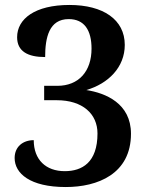

<svg xmlns="http://www.w3.org/2000/svg" viewBox="-20 -744 599 774"><path d="M245 10C374 10 508 -43 508 -205C508 -327 406 -369 328 -381C417 -407 483 -473 483 -563C483 -665 396 -724 260 -724C121 -724 49 -668 49 -594C49 -537 92 -514 162 -514C162 -593 178 -667 257 -667C320 -667 349 -622 349 -548C349 -457 298 -398 211 -398H158V-340H209C313 -340 373 -285 373 -206C373 -89 311 -54 241 -54C165 -54 116 -100 116 -179C73 -179 39 -153 39 -107C39 -45 101 10 245 10Z"/></svg>

Font: Noto Serif SemiBold
Style: Regular
Weight: 600
Designer: Monotype Design Team
Foundry: Monotype Imaging Inc.
Version: Version 2.013